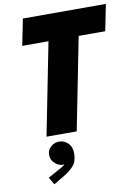

<svg xmlns="http://www.w3.org/2000/svg" viewBox="-106 -789 831 1147"><g transform="rotate(-10 309.5 -216.0)"><path d="M131.8 0 247.1 -584H430.2L314.9 0ZM83 -559.6 115.2 -719.7H618.7L586.4 -559.6ZM128.9 288.1 102.1 244.1 162.6 210.4Q169.4 206.5 184.6 198.7Q199.7 190.9 212.4 177Q225.1 163.1 224.6 142.1H234.9Q238.8 152.8 230.7 167.5Q222.7 182.1 199.7 182.1Q174.3 182.1 151.1 161.6Q127.9 141.1 127.9 110.4Q127.9 81.1 149.7 61.5Q171.4 42 200.7 42Q230 42 253.4 63.7Q276.9 85.4 276.9 127.4Q276.9 175.3 253.2 201.7Q229.5 228 195.8 248Z"/></g></svg>

Font: Reddit Sans Black
Style: Italic
Weight: 900
Italic angle: -11.25°
Designer: Stephen Hutchings
Version: Version 1.013